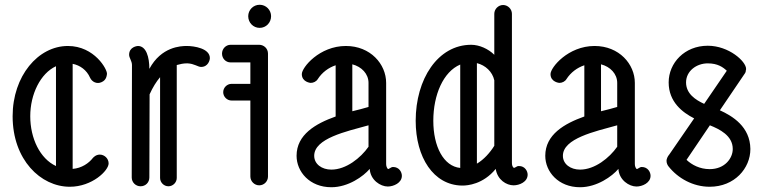

<svg xmlns="http://www.w3.org/2000/svg" viewBox="-20 -774 3211 806"><path d="M436 -88C436 -109 418 -125 399 -125C382 -125 372 -113 370 -111C353 -89 323 -68 285 -65V-506C316 -500 344 -480 358 -448C366 -430 387 -420 406 -429C428 -438 428 -459 429 -463C432 -481 377 -581 265 -581C140 -581 33 -455 33 -286C33 -103 151 10 273 10C367 10 436 -58 436 -88ZM215 -77C148 -108 107 -193 107 -286C107 -379 150 -466 215 -496Z M607 -485C607 -534 594 -581 559 -581C557 -581 522 -578 522 -544C522 -531 534 -518 534 -501L533 -29C533 -8 550 8 570 8C591 8 607 -8 607 -29L608 -378C621 -407 636 -431 652 -450V-27C652 -8 668 8 687 8C706 8 722 -8 722 -27V-501C736 -505 750 -508 764 -508H767C795 -507 811 -493 824 -493C854 -493 861 -522 861 -530C861 -571 795 -581 764 -581C739 -581 657 -578 607 -485Z M1118 -706C1118 -732 1097 -754 1070 -754C1043 -754 1022 -732 1022 -706C1022 -679 1043 -657 1070 -657C1097 -657 1118 -679 1118 -706ZM1105 -549C1105 -571 1087 -586 1068 -586H948C928 -586 912 -569 912 -549C912 -528 928 -512 948 -512H1031V-422H952C933 -422 917 -406 917 -387C917 -368 933 -352 952 -352H1031V-33C1031 -13 1048 4 1068 4C1089 4 1105 -13 1105 -33Z M1527 -248V-158C1494 -111 1433 -62 1371 -62C1331 -62 1299 -85 1299 -120C1299 -193 1433 -222 1527 -248ZM1247 -463C1247 -429 1284 -426 1284 -426C1296 -426 1308 -432 1314 -442C1332 -470 1359 -490 1389 -500V-285C1305 -255 1225 -209 1225 -120C1225 -53 1280 12 1371 12C1442 12 1506 -34 1532 -65C1535 -18 1577 9 1608 9C1632 9 1667 -6 1667 -36C1667 -51 1656 -73 1630 -73C1620 -73 1612 -62 1608 -65C1608 -66 1601 -70 1601 -87V-426C1601 -505 1535 -581 1432 -581C1321 -581 1247 -491 1247 -463ZM1459 -504C1498 -494 1527 -464 1527 -426V-325C1507 -319 1484 -313 1459 -307Z M2061 -65C2068 -19 2106 4 2136 4C2160 4 2195 -10 2195 -41C2195 -55 2184 -77 2159 -77C2148 -78 2142 -67 2136 -70C2136 -71 2129 -73 2129 -91V-93V-716C2129 -736 2112 -753 2092 -753C2072 -753 2055 -736 2055 -716V-544C2030 -569 1992 -586 1958 -586C1818 -586 1725 -442 1725 -267C1725 -113 1800 3 1919 5H1922C1942 5 2008 0 2061 -65ZM1912 -69C1842 -76 1799 -159 1799 -267C1799 -376 1841 -473 1912 -503ZM1982 -509C2018 -500 2047 -473 2055 -437V-162C2037 -133 2011 -104 1982 -87Z M2571 -248V-158C2538 -111 2477 -62 2415 -62C2375 -62 2343 -85 2343 -120C2343 -193 2477 -222 2571 -248ZM2291 -463C2291 -429 2328 -426 2328 -426C2340 -426 2352 -432 2358 -442C2376 -470 2403 -490 2433 -500V-285C2349 -255 2269 -209 2269 -120C2269 -53 2324 12 2415 12C2486 12 2550 -34 2576 -65C2579 -18 2621 9 2652 9C2676 9 2711 -6 2711 -36C2711 -51 2700 -73 2674 -73C2664 -73 2656 -62 2652 -65C2652 -66 2645 -70 2645 -87V-426C2645 -505 2579 -581 2476 -581C2365 -581 2291 -491 2291 -463ZM2503 -504C2542 -494 2571 -464 2571 -426V-325C2551 -319 2528 -313 2503 -307Z M2960 -248C3000 -232 3056 -205 3056 -149V-148C3056 -111 3024 -64 2959 -64C2918 -64 2884 -82 2862 -103ZM3002 -311 3105 -463C3109 -468 3111 -473 3111 -479C3112 -481 3112 -483 3112 -485C3112 -516 3040 -582 2951 -582C2854 -582 2787 -510 2787 -428C2787 -346 2845 -302 2894 -277L2790 -126C2782 -117 2778 -106 2778 -99C2778 -88 2783 -80 2786 -76C2826 -25 2890 10 2959 10C3064 10 3130 -68 3130 -148V-149C3129 -242 3055 -287 3002 -311ZM2936 -338C2899 -355 2860 -381 2860 -428C2860 -476 2904 -508 2951 -508C2993 -508 3015 -492 3031 -477Z"/></svg>

Font: LS
Style: RegularAlt
Weight: 500
Designer: BSozoo
Foundry: BSozoo
Version: Version 001.000